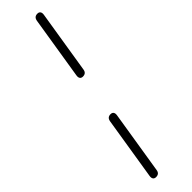

<svg xmlns="http://www.w3.org/2000/svg" viewBox="-310 -694 863 863"><g transform="rotate(-45 122.0 -262.5)"><path d="M142 -366Q132 -366 127.5 -372.5Q123 -379 125 -391L173 -690Q175 -701 181 -706Q187 -711 197 -711Q207 -711 211.5 -704.5Q216 -698 214 -686L166 -387Q163 -366 142 -366ZM55 186Q45 186 40.5 179.5Q36 173 38 161L86 -138Q88 -149 94 -154Q100 -159 110 -159Q120 -159 124.5 -152.5Q129 -146 127 -134L79 165Q76 186 55 186Z"/></g></svg>

Font: Nunito ExtraLight ExtraLight
Style: Italic
Weight: 250
Italic angle: -9°
Version: Version 3.602